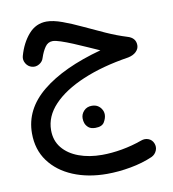

<svg xmlns="http://www.w3.org/2000/svg" viewBox="-83 -503 807 895"><g transform="rotate(-10 320.0 -55.5)"><path d="M196.8 -429.7Q227.5 -429.7 270 -414.3Q312.5 -398.9 360.8 -376Q409.2 -353 459 -330.8Q508.8 -308.6 554.7 -294.4Q594.7 -283.2 594.7 -247.6Q594.7 -230.5 580.8 -217Q566.9 -203.6 543 -198.7Q418 -179.2 325.2 -139.9Q232.4 -100.6 181.2 -46.4Q129.9 7.8 129.9 73.2Q129.9 122.6 158 157Q186 191.4 234.9 209.5Q283.7 227.5 344.7 227.5Q389.6 227.5 439.2 218.8Q488.8 210 534.7 193.4Q553.2 186.5 570.1 193.1Q586.9 199.7 593.8 216.8Q601.1 234.4 593.8 251.7Q586.4 269 569.3 277.3Q522 297.9 464.6 308.3Q407.2 318.8 352.1 318.8Q262.7 318.8 191.9 289.3Q121.1 259.8 80.3 204.6Q39.6 149.4 39.6 72.3Q39.6 -41.5 139.2 -123Q238.8 -204.6 420.9 -253.9Q395 -265.1 364 -279.1Q333 -293 302.5 -305.7Q272 -318.4 247.1 -326.7Q222.2 -335 209 -335Q186.5 -335 172.9 -315.2Q159.2 -295.4 149.9 -267.1Q145 -249 128.2 -239Q111.3 -229 93.3 -233.9Q75.2 -238.8 65.2 -255.6Q55.2 -272.5 60.1 -290.5Q76.7 -350.1 111.3 -389.9Q146 -429.7 196.8 -429.7ZM284.2 43.9Q284.2 24.4 298.6 9Q313 -6.3 335.9 -6.3Q352.1 -6.3 363.3 0.2Q374.5 6.8 380.9 17.1Q389.2 29.3 389.2 44.4Q389.2 60.5 378.4 79.3Q367.7 98.1 335.9 98.1Q314.9 98.1 303.7 88.9Q292.5 79.6 288.1 67.4Q284.2 57.1 284.2 43.9Z"/></g></svg>

Font: Mikhak-FD Medium
Style: Regular
Weight: 500
Designer: Amin Abedi
Version: Version 3.2